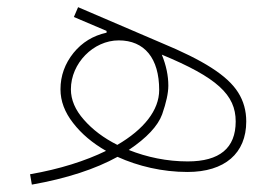

<svg xmlns="http://www.w3.org/2000/svg" viewBox="-20 -472 768 533"><path d="M68.4 40.5C165.5 23.4 245.1 -2.9 306.2 -36.6C363.3 -10.7 430.7 5.4 500.5 5.4C604 5.4 663.6 -46.4 663.6 -134.8C663.6 -164.6 656.2 -191.4 641.1 -215.3C611.3 -262.7 544.4 -304.7 426.8 -353.5L196.8 -452.1L185.1 -424.8L275.9 -386.2V-381.3C238.3 -373 208 -354.5 184.1 -325.2C160.2 -295.4 147.9 -261.7 147.9 -224.1C147.9 -191.4 159.7 -160.2 183.1 -130.4C206.1 -100.6 236.8 -74.7 274.4 -53.2C217.3 -25.4 145.5 -2.4 63.5 11.7ZM305.7 -69.8C267.6 -88.9 236.8 -112.3 212.9 -139.6C189 -166.5 176.8 -194.8 176.8 -224.1C176.8 -296.4 239.3 -359.9 309.6 -359.9C381.3 -359.9 421.9 -310.1 421.9 -222.2C421.9 -166 379.4 -112.8 305.7 -69.8ZM337.4 -55.7C387.7 -89.4 418.5 -122.6 430.2 -154.8C441.4 -187 447.3 -213.4 447.3 -234.4C447.3 -261.7 441.4 -290.5 429.2 -320.3C582.5 -256.8 634.3 -209 634.3 -134.8C634.3 -61 589.8 -23.9 501 -23.9C443.8 -23.9 387.7 -35.6 337.4 -55.7Z"/></svg>

Font: Estedad Thin
Style: Regular
Weight: 100
Designer: Amin Abedi
Version: Version 7.3